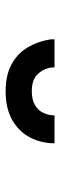

<svg xmlns="http://www.w3.org/2000/svg" viewBox="208 -1178 209 664"><g transform="rotate(-90 312.0 -846.5)"><path d="M148 -762Q148 -807.5 167.8 -846Q187.5 -884.5 227.8 -907.8Q268 -931 328 -931Q384 -931 421.2 -910.5Q458.5 -890 479 -855.8Q499.5 -821.5 506.5 -781Q507.5 -776.5 507.5 -771.8Q507.5 -767 507.5 -762H410.5Q410.5 -767 410.2 -771.8Q410 -776.5 408.5 -781Q403 -805.5 384.2 -823Q365.5 -840.5 328 -840.5Q298 -840.5 279.5 -829.2Q261 -818 252.8 -800Q244.5 -782 244.5 -762Z"/></g></svg>

Font: Undotted
Style: Bold
Weight: 700
Designer: Delve Withrington, Dave Bailey, Thomas Jockin
Foundry: Delve Fonts LLC
Version: Version 4.000